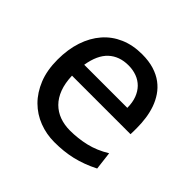

<svg xmlns="http://www.w3.org/2000/svg" viewBox="-134 -649 803 803"><g transform="rotate(45 267.5 -248.0)"><path d="M136.7 -236.8Q138.2 -193.8 150.1 -162.1Q162.1 -130.4 182.9 -109.6Q203.6 -88.9 231.7 -78.6Q259.8 -68.4 293 -68.4Q340.3 -68.4 385.7 -79.1Q431.2 -89.8 476.1 -117.2L485.8 -36.6Q460 -23.4 435.1 -14.2Q410.2 -4.9 385.3 1Q360.4 6.8 334.7 9.5Q309.1 12.2 280.8 12.2Q233.9 12.2 191.4 -4.2Q148.9 -20.5 116.7 -52.5Q84.5 -84.5 65.4 -131.8Q46.4 -179.2 46.4 -241.7Q46.4 -302.2 62.7 -351.3Q79.1 -400.4 109.4 -435.3Q139.6 -470.2 183.1 -489Q226.6 -507.8 280.8 -507.8Q320.8 -507.8 351.6 -498.3Q382.3 -488.8 404.8 -471.9Q427.2 -455.1 442.4 -432.6Q457.5 -410.2 466.6 -384.3Q475.6 -358.4 479.5 -330.3Q483.4 -302.2 483.4 -274.9V-255.9Q483.4 -243.7 482.9 -236.8ZM395.5 -305.2Q395.5 -336.4 386.5 -360.6Q377.4 -384.8 361.1 -401.4Q344.7 -418 322.3 -426.3Q299.8 -434.6 273.4 -434.6Q219.7 -434.6 185.5 -403.1Q151.4 -371.6 140.6 -305.2Z"/></g></svg>

Font: Andika Compact
Style: Regular
Weight: 400
Designer: Victor Gaultney, Annie Olsen, Julie Remington, Don Collingsworth, Eric Hays, Becca Hirsbrunner
Foundry: SIL International
Version: Version 5.000 ; LnSpcTght